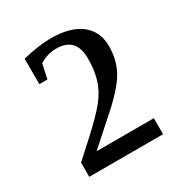

<svg xmlns="http://www.w3.org/2000/svg" viewBox="-107 -735 513 549"><g transform="rotate(-30 150.0 -460.0)"><path d="M276.9 -261.2H33.2V-308.1L86.9 -356.9Q135.7 -401.4 158 -429Q180.2 -456.5 189.7 -486.6Q199.2 -516.6 199.2 -556.2Q199.2 -626 134.8 -626Q105 -626 79.1 -609.9L68.8 -562H42V-646Q95.7 -659.2 134.8 -659.2Q200.2 -659.2 234.6 -632.1Q269 -605 269 -556.2Q269 -508.8 246.8 -471.7Q224.6 -434.6 165.5 -383.3L87.9 -314H276.9Z"/></g></svg>

Font: Tinos
Style: Regular
Weight: 400
Designer: Steve Matteson
Foundry: Monotype Imaging Inc.
Version: Version 1.23